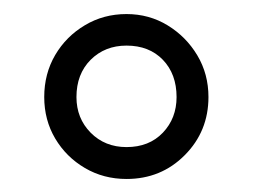

<svg xmlns="http://www.w3.org/2000/svg" viewBox="-20 -842 369 280"><path d="M164.5 -581Q131 -581 103.8 -597Q76.5 -613 60.5 -640Q44.5 -667 44.5 -700.5Q44.5 -734.5 60.5 -761.8Q76.5 -789 103.8 -805.2Q131 -821.5 164.5 -821.5Q197.5 -821.5 224.5 -805Q251.5 -788.5 267.8 -761.2Q284 -734 284 -700.5Q284 -650.5 249.5 -615.8Q215 -581 164.5 -581ZM164.5 -627.5Q197.5 -627.5 217.5 -648.5Q237.5 -669.5 237.5 -700.5Q237.5 -734 217.5 -754.8Q197.5 -775.5 164.5 -775.5Q133 -775.5 112.2 -754.8Q91.5 -734 91.5 -700.5Q91.5 -669.5 112.2 -648.5Q133 -627.5 164.5 -627.5Z"/></svg>

Font: Libre Caslon Text Medium
Style: Regular
Weight: 500
Designer: Pablo Impallari, Rodrigo Fuenzalida, Katja Schimmel
Foundry: Pablo Impallari, Rodrigo Fuenzalida
Version: Version 2.000